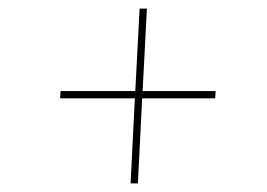

<svg xmlns="http://www.w3.org/2000/svg" viewBox="-20 -525 622 447"><path d="M482 -313 481 -296H311L301 -98H284L294 -296H120L121 -313H295L305 -505H322L312 -313Z"/></svg>

Font: Literata 72pt ExtraLight
Style: Italic
Weight: 200
Italic angle: -2°
Designer: Latin by Veronika Burian and Jose Scaglione. Greek by Irene Vlachou. Cyrillic by Vera Evstafieva
Foundry: TypeTogether
Version: Version 3.002